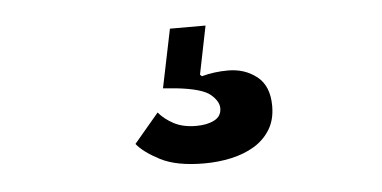

<svg xmlns="http://www.w3.org/2000/svg" viewBox="-31 -74 662 333"><g transform="rotate(-5 300.0 92.0)"><path d="M313 211Q265 211 237 196.5Q209 182 197 167L240 116Q250 128 266 136.5Q282 145 305 145Q324 145 336.5 138.5Q349 132 349 118Q349 106 335 94Q321 82 276 77L253 75L274 -27H336L319 57L322 60Q344 54 368 54Q397 54 418 70.5Q439 87 439 122Q439 146 428.5 163Q418 180 400.5 190.5Q383 201 360.5 206Q338 211 313 211Z"/></g></svg>

Font: IBM Plex Sans Thai SemiBold
Style: Regular
Weight: 600
Designer: Mike Abbink, Paul van der Laan, Pieter van Rosmalen, Ben Mitchell, Mark Frömberg
Foundry: Bold Monday
Version: Version 1.1